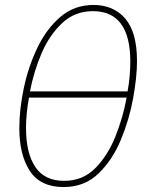

<svg xmlns="http://www.w3.org/2000/svg" viewBox="-20 -745 598 775"><path d="M533 -498Q533 -615 485.5 -670Q438 -725 357 -725Q280 -725 223.5 -676.5Q167 -628 130.5 -551.5Q94 -475 76 -389Q58 -303 58 -228Q58 -120 100.5 -55Q143 10 237 10Q321 10 377.5 -44.5Q434 -99 468 -181Q502 -263 517.5 -349Q533 -435 533 -498ZM355 -700Q506 -700 506 -496Q506 -471 503.5 -440Q501 -409 495 -376H101Q116 -455 147.5 -529Q179 -603 230.5 -651.5Q282 -700 355 -700ZM85 -229Q85 -285 97 -351H491Q477 -272 446 -194.5Q415 -117 364.5 -66Q314 -15 239 -15Q160 -15 122.5 -71Q85 -127 85 -229Z"/></svg>

Font: Noto Sans Display SemiCondensed Thin
Style: Italic
Weight: 250
Width: 4
Designer: Monotype Design team
Foundry: Monotype Imaging Inc.
Version: 1.000